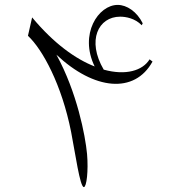

<svg xmlns="http://www.w3.org/2000/svg" viewBox="-20 -763 740 783"><path d="M590 -521C562 -475 493 -454 403 -479C333 -598 381 -695 470 -695C492 -695 530 -689 558 -660L562 -668C538 -716 497 -743 460 -743C381 -743 302 -624 366 -492C289 -522 200 -585 111 -692L94 -617C154 -561 232 -417 270 -225C287 -138 306 0 322 0C333 0 341 -66 335 -135C328 -210 294 -387 210 -540C364 -395 529 -379 602 -512Z"/></svg>

Font: Kawkab Mono Light
Style: Regular
Weight: 300
Monospace: yes
Designer: Abdullah Arif
Foundry: Abdullah Arif
Version: Version 1.000;PS 000.500;hotconv 1.0.88;makeotf.lib2.5.64775